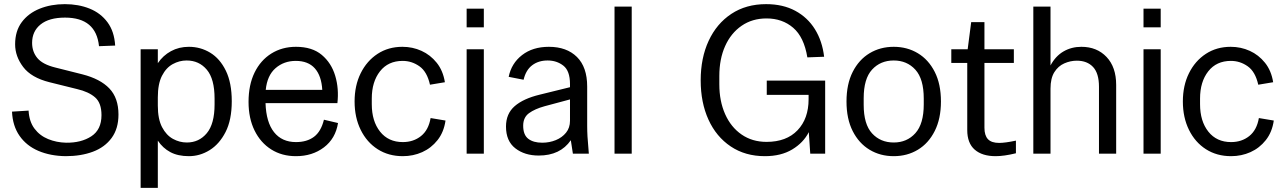

<svg xmlns="http://www.w3.org/2000/svg" viewBox="-20 -742 6204 927"><path d="M297 12Q223 11 165.5 -13.5Q108 -38 74.5 -86Q41 -134 38 -203L118 -208Q121 -155 146.5 -121Q172 -87 212.5 -70.5Q253 -54 299 -53Q372 -52 421 -84Q470 -116 470 -186Q470 -245 439 -272Q408 -299 352 -312L219 -345Q131 -367 92 -418.5Q53 -470 53 -528Q53 -592 85 -635Q117 -678 171.5 -700Q226 -722 293 -722Q359 -722 412.5 -700.5Q466 -679 499 -634.5Q532 -590 536 -522L458 -519Q444 -657 294 -657Q217 -657 176 -624Q135 -591 135 -535Q135 -492 160.5 -461.5Q186 -431 247 -416L378 -383Q464 -361 508 -315Q552 -269 552 -189Q552 -121 519 -76Q486 -31 428.5 -9.5Q371 12 297 12Z M659 165V-504H742V-437Q767 -474 805.5 -495Q844 -516 892 -516Q948 -516 995 -487.5Q1042 -459 1070.5 -400.5Q1099 -342 1099 -253Q1099 -163 1069 -104.5Q1039 -46 992 -17Q945 12 892 12Q839 12 802.5 -7.5Q766 -27 742 -63V165ZM742 -232Q742 -167 762.5 -128Q783 -89 815 -71.5Q847 -54 882 -54Q941 -54 978.5 -99Q1016 -144 1016 -238V-266Q1016 -361 978.5 -405.5Q941 -450 881 -450Q846 -450 814 -432.5Q782 -415 762 -376Q742 -337 742 -272Z M1409 12Q1341 12 1289.5 -20.5Q1238 -53 1209 -112Q1180 -171 1180 -250Q1180 -332 1209 -391.5Q1238 -451 1290 -483.5Q1342 -516 1409 -516Q1487 -516 1533.5 -477Q1580 -438 1598.5 -376Q1617 -314 1609 -244H1262Q1265 -152 1303 -104Q1341 -56 1409 -56Q1462 -56 1496 -81.5Q1530 -107 1544 -164L1612 -148Q1600 -73 1544 -30.5Q1488 12 1409 12ZM1408 -448Q1351 -448 1310.5 -413Q1270 -378 1263 -308H1536Q1532 -376 1500 -412Q1468 -448 1408 -448Z M1925 12Q1856 12 1803.5 -21.5Q1751 -55 1721.5 -115Q1692 -175 1692 -252Q1692 -329 1721.5 -388.5Q1751 -448 1803 -482Q1855 -516 1923 -516Q1972 -516 2015 -496.5Q2058 -477 2088.5 -439Q2119 -401 2128 -345L2056 -333Q2042 -396 2005 -422Q1968 -448 1924 -448Q1854 -448 1814.5 -397.5Q1775 -347 1775 -266V-239Q1775 -157 1815 -106.5Q1855 -56 1925 -56Q1976 -56 2012.5 -85Q2049 -114 2059 -172L2131 -160Q2123 -104 2092.5 -65.5Q2062 -27 2018.5 -7.5Q1975 12 1925 12Z M2233 -610V-700H2316V-610ZM2233 0V-504H2316V0Z M2581 9Q2513 9 2468 -26Q2423 -61 2423 -131Q2423 -193 2465 -229.5Q2507 -266 2586 -285L2732 -321V-336Q2732 -400 2700 -425Q2668 -450 2624 -450Q2580 -450 2549.5 -427Q2519 -404 2508 -357L2436 -371Q2449 -436 2500.5 -476Q2552 -516 2630 -516Q2716 -516 2765.5 -467Q2815 -418 2815 -324V-134Q2815 -109 2816.5 -82.5Q2818 -56 2823 0H2746L2736 -65Q2685 9 2581 9ZM2506 -135Q2506 -91 2530.5 -72Q2555 -53 2598 -53Q2633 -53 2663.5 -65.5Q2694 -78 2713 -101.5Q2732 -125 2732 -159V-262L2609 -229Q2562 -216 2534 -195.5Q2506 -175 2506 -135Z M2947 0V-710H3030V0Z M3673 12Q3578 12 3508 -35Q3438 -82 3400.5 -164.5Q3363 -247 3363 -354Q3363 -462 3401.5 -545Q3440 -628 3511 -675Q3582 -722 3679 -722Q3760 -722 3819.5 -690Q3879 -658 3914.5 -601Q3950 -544 3959 -468L3878 -465Q3862 -563 3809.5 -608Q3757 -653 3681 -653Q3612 -653 3560.5 -617.5Q3509 -582 3481 -519.5Q3453 -457 3453 -375V-335Q3453 -254 3481 -191Q3509 -128 3560.5 -92.5Q3612 -57 3681 -57Q3777 -57 3830.5 -113Q3884 -169 3884 -263V-284H3682V-353H3964V0H3892L3885 -104Q3859 -53 3805 -20.5Q3751 12 3673 12Z M4295 12Q4230 12 4178.5 -19Q4127 -50 4097 -109Q4067 -168 4067 -252Q4067 -336 4097 -395Q4127 -454 4178.5 -485Q4230 -516 4295 -516Q4360 -516 4411.5 -485Q4463 -454 4493 -395Q4523 -336 4523 -252Q4523 -169 4493 -109.5Q4463 -50 4411.5 -19Q4360 12 4295 12ZM4295 -54Q4359 -54 4399.5 -99Q4440 -144 4440 -238V-266Q4440 -361 4399.5 -405.5Q4359 -450 4295 -450Q4231 -450 4190.5 -406Q4150 -362 4150 -268V-236Q4150 -142 4190.5 -98Q4231 -54 4295 -54Z M4787 12Q4722 12 4686 -19.5Q4650 -51 4650 -114V-438H4573V-504H4652L4669 -635H4733V-504H4875V-438H4733V-125Q4733 -88 4750 -70Q4767 -52 4804 -52Q4833 -52 4885 -63V-2Q4828 12 4787 12Z M4969 0V-710H5052V-426Q5076 -471 5114.5 -493.5Q5153 -516 5201 -516Q5276 -516 5322.5 -467Q5369 -418 5369 -332V0H5286V-323Q5286 -388 5257.5 -418.5Q5229 -449 5179 -449Q5148 -449 5118.5 -436Q5089 -423 5070.5 -393.5Q5052 -364 5052 -314V0Z M5501 -610V-700H5584V-610ZM5501 0V-504H5584V0Z M5924 12Q5855 12 5802.5 -21.5Q5750 -55 5720.5 -115Q5691 -175 5691 -252Q5691 -329 5720.5 -388.5Q5750 -448 5802 -482Q5854 -516 5922 -516Q5971 -516 6014 -496.5Q6057 -477 6087.5 -439Q6118 -401 6127 -345L6055 -333Q6041 -396 6004 -422Q5967 -448 5923 -448Q5853 -448 5813.5 -397.5Q5774 -347 5774 -266V-239Q5774 -157 5814 -106.5Q5854 -56 5924 -56Q5975 -56 6011.5 -85Q6048 -114 6058 -172L6130 -160Q6122 -104 6091.5 -65.5Q6061 -27 6017.5 -7.5Q5974 12 5924 12Z"/></svg>

Font: Special Gothic
Style: Regular
Weight: 400
Designer: Alistair McCready
Foundry: Monolith
Version: Version 1.010; ttfautohint (v1.8.4.7-5d5b)